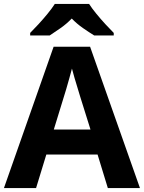

<svg xmlns="http://www.w3.org/2000/svg" viewBox="-20 -954 730 974"><path d="M527 0 475 -170H215L163 0H0L252 -717H437L690 0ZM387 -463Q382 -480 374 -506Q366 -532 358 -559Q350 -586 345 -606Q340 -586 331.5 -556.5Q323 -527 315.5 -500.5Q308 -474 304 -463L253 -297H439ZM432 -934Q446 -912 468.5 -884.5Q491 -857 515 -831Q539 -805 557 -787V-774H458Q432 -790 401 -811.5Q370 -833 344 -860Q318 -833 288 -812Q258 -791 232 -774H133V-787Q152 -806 175.5 -831.5Q199 -857 221.5 -884.5Q244 -912 258 -934Z"/></svg>

Font: Noto Sans Sora Sompeng
Style: Bold
Weight: 700
Designer: Monotype Design Team. David Williams.
Foundry: Monotype Imaging Inc.
Version: Version 2.101